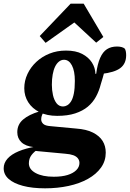

<svg xmlns="http://www.w3.org/2000/svg" viewBox="-66 -791 706 1044"><path d="M179 233Q109 233 58.5 219.5Q8 206 -19 182Q-46 158 -46 124Q-46 95 -25 71.5Q-4 48 35.5 31.5Q75 15 129 6L144 18Q120 33 105.5 52Q91 71 91 97Q91 130 128 150Q165 170 226 170Q271 170 301.5 160.5Q332 151 349 134Q366 117 366 95Q366 81 357.5 70Q349 59 332.5 53Q316 47 290 45L140 31Q134 30 128 29.5Q122 29 115 28L118 9Q73 4 50.5 -17.5Q28 -39 28 -72Q28 -114 59.5 -141Q91 -168 148 -185L152 -209L185 -196Q168 -178 163 -166.5Q158 -155 158 -142Q158 -128 169 -117.5Q180 -107 209 -105L348 -92Q404 -88 439.5 -70Q475 -52 492 -24.5Q509 3 509 39Q509 84 483.5 120Q458 156 412.5 181.5Q367 207 307 220Q247 233 179 233ZM245 -161Q189 -161 149 -181Q109 -201 87.5 -235Q66 -269 66 -311Q66 -352 83.5 -389Q101 -426 131.5 -454.5Q162 -483 203 -499.5Q244 -516 293 -516Q346 -516 380.5 -498Q415 -480 433.5 -451.5Q452 -423 453 -389L457 -390Q464 -443 478.5 -476Q493 -509 515.5 -523.5Q538 -538 570 -538Q585 -538 595.5 -535Q606 -532 612 -527Q616 -522 618 -512Q620 -502 620 -491Q620 -445 588.5 -421Q557 -397 485 -389L509 -433Q505 -414 501 -398.5Q497 -383 492.5 -367.5Q488 -352 482 -333Q473 -297 456 -265.5Q439 -234 411.5 -211Q384 -188 343 -174.5Q302 -161 245 -161ZM277 -212Q288 -212 299.5 -218.5Q311 -225 320.5 -240Q330 -255 335.5 -282.5Q341 -310 341 -351Q341 -405 325 -435.5Q309 -466 282 -466Q267 -466 254.5 -456Q242 -446 233.5 -428.5Q225 -411 220.5 -386Q216 -361 216 -330Q216 -301 222 -274Q228 -247 241.5 -229.5Q255 -212 277 -212ZM457 -559 299 -705H389L182 -558L150 -595L318 -771H389L496 -590Z"/></svg>

Font: Source Serif 4 ExtraBold
Style: Italic
Weight: 800
Italic angle: -12°
Designer: Frank Grießhammer
Foundry: Adobe Systems Incorporated
Version: Version 4.004;hotconv 1.0.116;makeotfexe 2.5.65601